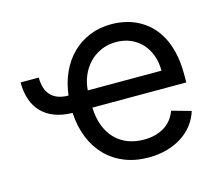

<svg xmlns="http://www.w3.org/2000/svg" viewBox="-85 -662 899 782"><g transform="rotate(-15 364.5 -271.0)"><path d="M102.3 -419Q102.3 -395.2 108 -376.4Q113.6 -357.6 125.5 -344.5Q137.4 -331.3 155.9 -324.2Q174.4 -317.1 200.3 -316.8Q206.7 -369.7 226.7 -413.2Q246.8 -456.7 278.2 -487.6Q309.7 -518.5 351.4 -535.5Q393.1 -552.6 443.2 -552.6Q471.6 -552.6 500 -546.5Q528.4 -540.5 554.5 -527Q580.6 -513.5 603 -492.4Q625.4 -471.2 642 -440.9Q658.7 -410.5 668.1 -370.6Q677.6 -330.6 677.6 -279.8V-244.3H281.6Q283 -200.6 296 -166.9Q308.9 -133.2 331.3 -110.3Q353.7 -87.4 384.2 -75.6Q414.8 -63.9 451.7 -63.9Q501.1 -63.9 536.6 -85.2Q572.1 -106.5 588.1 -149.1L669 -126.4Q659.4 -95.5 639.9 -70.1Q620.4 -44.7 592.3 -26.6Q564.3 -8.5 528.8 1.4Q493.3 11.4 451.7 11.4Q395.6 11.4 350.1 -6.9Q304.7 -25.2 272 -58.8Q239.3 -92.3 220.3 -139.4Q201.3 -186.4 198.2 -244.3Q155.2 -245 122.9 -257.5Q90.6 -269.9 68.9 -292.4Q47.2 -315 36.4 -347.1Q25.6 -379.3 25.6 -419ZM592.3 -316.8Q592.3 -351.6 581.9 -380.9Q571.4 -410.2 551.8 -431.6Q532.3 -453.1 504.8 -465.2Q477.3 -477.3 443.2 -477.3Q407.3 -477.3 378.4 -464.1Q349.4 -451 328.7 -428.8Q307.9 -406.6 295.8 -377.7Q283.7 -348.7 281.6 -316.8Z"/></g></svg>

Font: Interop
Style: Regular
Weight: 400
Designer: Rasmus Andersson, Google, Jang Haemin
Foundry: jhaemin
Version: Version 1.008